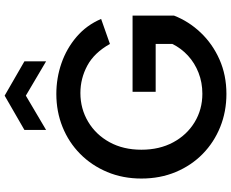

<svg xmlns="http://www.w3.org/2000/svg" viewBox="-102 -862 971 806"><g transform="rotate(-90 383.0 -458.5)"><path d="M602 -482Q565 -548 511 -577Q457 -606 396 -606Q330 -606 275.5 -573.5Q221 -541 189.5 -483.5Q158 -426 158 -350Q158 -274 189 -216.5Q220 -159 273.5 -126.5Q327 -94 393 -94Q440 -94 481 -110Q522 -126 553 -154.5Q584 -183 602 -220V-290H401V-387H721V-213Q697 -151 649.5 -101Q602 -51 536.5 -22Q471 7 392 7Q318 7 253.5 -19Q189 -45 140.5 -92.5Q92 -140 64.5 -205.5Q37 -271 37 -350Q37 -428 64.5 -493.5Q92 -559 140.5 -607Q189 -655 253.5 -681Q318 -707 392 -707Q459 -707 521 -685.5Q583 -664 632 -622Q681 -580 707 -519ZM529 -750 385 -835 241 -750V-841L385 -924L529 -841Z"/></g></svg>

Font: Albert Sans SemiBold
Style: Regular
Weight: 600
Designer: Andreas Rasmussen
Foundry: a.Foundry
Version: Version 1.025